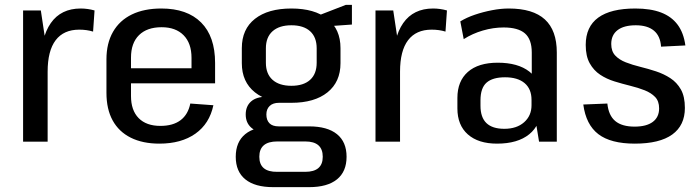

<svg xmlns="http://www.w3.org/2000/svg" viewBox="-20 -583 2878 790"><path d="M75 -540H148L176 -354V0H75ZM147 -312Q147 -428 189 -488Q231 -548 312 -548Q326 -548 340.5 -546Q355 -544 369 -540L363 -453Q337 -461 306 -461Q242 -461 209 -417.5Q176 -374 176 -288Z M636 8Q567 8 518 -16.5Q469 -41 443.5 -87.5Q418 -134 418 -201V-339Q418 -405 445 -452Q472 -499 522.5 -523.5Q573 -548 644 -548Q750 -548 807.5 -490.5Q865 -433 865 -324V-240H500V-302H784L768 -273V-345Q768 -405 735.5 -438Q703 -471 645 -471Q585 -471 552 -438.5Q519 -406 519 -346V-188Q519 -129 550.5 -97Q582 -65 640 -65Q692 -65 723 -88.5Q754 -112 763 -157L858 -150Q842 -74 784 -33Q726 8 636 8Z M1179 -160Q1083 -160 1029 -203Q975 -246 975 -323V-385Q975 -463 1029 -505.5Q1083 -548 1179 -548Q1274 -548 1327.5 -505.5Q1381 -463 1381 -385V-323Q1381 -246 1327.5 -203Q1274 -160 1179 -160ZM1104 187Q1029 187 989.5 155Q950 123 950 62Q950 1 989 -31Q1028 -63 1104 -63H1252Q1327 -63 1366.5 -31Q1406 1 1406 62Q1406 123 1366.5 155Q1327 187 1252 187ZM1236 124Q1308 124 1308 62Q1308 -1 1236 -1H1121Q1047 -1 1047 62Q1047 125 1121 124ZM1076 -38Q1036 -38 1013.5 -58Q991 -78 991 -112Q991 -146 1013 -165.5Q1035 -185 1077 -185H1179V-160H1128Q1103 -160 1089.5 -147Q1076 -134 1076 -112Q1076 -89 1088.5 -76Q1101 -63 1127 -63H1179V-38ZM1179 -230Q1229 -230 1256 -254.5Q1283 -279 1283 -325V-384Q1283 -430 1256 -454.5Q1229 -479 1179 -479Q1129 -479 1101.5 -454.5Q1074 -430 1074 -384V-325Q1074 -279 1101.5 -254.5Q1129 -230 1179 -230ZM1274 -513 1403 -563H1428V-482L1274 -471Z M1525 -540H1598L1626 -354V0H1525ZM1597 -312Q1597 -428 1639 -488Q1681 -548 1762 -548Q1776 -548 1790.5 -546Q1805 -544 1819 -540L1813 -453Q1787 -461 1756 -461Q1692 -461 1659 -417.5Q1626 -374 1626 -288Z M2168 -183V-367Q2168 -421 2140 -445.5Q2112 -470 2052 -470Q2010 -470 1967 -457.5Q1924 -445 1888 -422L1874 -495Q1900 -511 1934 -522.5Q1968 -534 2004.5 -541Q2041 -548 2073 -548Q2173 -548 2222 -503Q2271 -458 2271 -367V0H2198ZM2025 8Q1948 8 1905 -30Q1862 -68 1862 -137V-180Q1862 -249 1905 -287Q1948 -325 2028 -325Q2111 -325 2158 -288.5Q2205 -252 2205 -183V-138Q2205 -69 2157.5 -30.5Q2110 8 2025 8ZM2055 -53Q2106 -53 2136.5 -80Q2167 -107 2167 -150V-172Q2167 -217 2138.5 -241Q2110 -265 2058 -265Q2007 -265 1982 -243Q1957 -221 1957 -170V-148Q1957 -100 1981.5 -76.5Q2006 -53 2055 -53Z M2592 8Q2493 8 2442 -31Q2391 -70 2380 -153L2479 -157Q2484 -108 2511.5 -85Q2539 -62 2591 -62Q2640 -62 2666 -81.5Q2692 -101 2692 -137Q2692 -167 2675.5 -184Q2659 -201 2632.5 -211.5Q2606 -222 2573.5 -230Q2541 -238 2508.5 -248Q2476 -258 2449.5 -275.5Q2423 -293 2406.5 -322.5Q2390 -352 2390 -398Q2390 -473 2441.5 -510.5Q2493 -548 2594 -548Q2657 -548 2700 -531.5Q2743 -515 2768 -481.5Q2793 -448 2800 -396L2700 -391Q2697 -435 2670.5 -457Q2644 -479 2596 -479Q2547 -479 2521 -459Q2495 -439 2495 -402Q2495 -372 2511.5 -354.5Q2528 -337 2555 -326.5Q2582 -316 2614.5 -308Q2647 -300 2679 -289.5Q2711 -279 2738 -261.5Q2765 -244 2781.5 -215Q2798 -186 2798 -139Q2798 -67 2746 -29.5Q2694 8 2592 8Z"/></svg>

Font: Pathway Extreme SemiCondensed Medium
Style: Regular
Weight: 500
Width: 4
Version: Version 1.001;gftools[0.9.26]